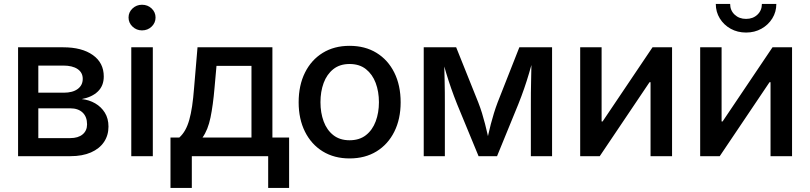

<svg xmlns="http://www.w3.org/2000/svg" viewBox="-20 -776 4025 954"><path d="M69.8 0V-541H294.4Q387.2 -541 441.4 -502.4Q495.6 -463.9 495.6 -396Q495.6 -350.1 466.6 -321.8Q437.5 -293.5 386.2 -283.7Q422.9 -279.8 452.9 -262.5Q482.9 -245.1 501 -216.1Q519 -187 519 -147Q519 -103.5 496.6 -70.3Q474.1 -37.1 431.9 -18.6Q389.6 0 329.6 0ZM170.4 -89.8H329.1Q368.2 -89.8 390.4 -108.2Q412.6 -126.5 412.6 -158.2Q412.6 -195.8 390.4 -216.8Q368.2 -237.8 329.1 -237.8H170.4ZM170.4 -315.4H296.4Q341.3 -315.4 366.2 -334Q391.1 -352.5 391.1 -384.3Q391.1 -415.5 365.5 -432.9Q339.8 -450.2 294.4 -450.2H170.4Z M632.3 0V-541H739.3V0ZM685.5 -625Q658.2 -625 638.4 -643.8Q618.7 -662.6 618.7 -689Q618.7 -715.3 638.4 -733.9Q658.2 -752.4 685.5 -752.4Q713.9 -752.4 733.4 -733.9Q752.9 -715.3 752.9 -689Q752.9 -662.6 733.4 -643.8Q713.9 -625 685.5 -625Z M827.1 157.7V-92.8H871.1Q888.2 -108.4 900.1 -129.6Q912.1 -150.9 920.4 -180.2Q928.7 -209.5 934.6 -248.8Q940.4 -288.1 944.3 -338.9L961.4 -541H1333.5V-92.8H1416.5V157.7H1312.5V0H933.1V157.7ZM986.3 -92.8H1229.5V-448.7H1055.7L1045.9 -338.9Q1038.6 -253.4 1025.9 -191.9Q1013.2 -130.4 986.3 -92.8Z M1716.8 11.2Q1640.6 11.2 1583.7 -23.7Q1526.9 -58.6 1495.4 -121.6Q1463.9 -184.6 1463.9 -267.6Q1463.9 -352.1 1495.4 -415.3Q1526.9 -478.5 1583.7 -513.4Q1640.6 -548.3 1716.8 -548.3Q1793.9 -548.3 1850.8 -513.4Q1907.7 -478.5 1939.2 -415.3Q1970.7 -352.1 1970.7 -267.6Q1970.7 -184.6 1939.2 -121.6Q1907.7 -58.6 1850.8 -23.7Q1793.9 11.2 1716.8 11.2ZM1716.8 -79.1Q1766.1 -79.1 1798.3 -104.5Q1830.6 -129.9 1846.7 -172.9Q1862.8 -215.8 1862.8 -268.1Q1862.8 -320.8 1846.7 -363.8Q1830.6 -406.7 1798.3 -432.4Q1766.1 -458 1716.8 -458Q1668.5 -458 1636.2 -432.4Q1604 -406.7 1588.1 -363.8Q1572.3 -320.8 1572.3 -268.1Q1572.3 -215.8 1588.1 -172.9Q1604 -129.9 1636.2 -104.5Q1668.5 -79.1 1716.8 -79.1Z M2085.4 0V-541H2246.6L2356.4 -267.1Q2366.7 -240.7 2375 -213.9Q2383.3 -187 2389.9 -160.9Q2396.5 -134.8 2402.3 -109.6Q2408.2 -84.5 2413.1 -61.5H2396.5Q2400.9 -83.5 2406.5 -108.4Q2412.1 -133.3 2418.9 -159.7Q2425.8 -186 2434.1 -213.1Q2442.4 -240.2 2452.6 -267.1L2560.5 -541H2723.1V0H2617.7V-257.8Q2617.7 -285.6 2617.9 -314.9Q2618.2 -344.2 2618.9 -374.5Q2619.6 -404.8 2620.1 -435.5Q2620.6 -466.3 2621.1 -496.1H2631.8Q2620.6 -452.1 2609.1 -413.3Q2597.7 -374.5 2584.7 -336.9Q2571.8 -299.3 2555.2 -257.8L2449.7 0H2357.9L2251.5 -257.8Q2234.9 -299.3 2221.7 -337.2Q2208.5 -375 2196.8 -413.8Q2185.1 -452.6 2173.8 -496.1H2186.5Q2187 -469.2 2187.7 -439.2Q2188.5 -409.2 2189.2 -378.2Q2189.9 -347.2 2190.2 -316.7Q2190.4 -286.1 2190.4 -257.8V0Z M3319.3 0H3212.4V-367.7H3207.5L2960 0H2862.8V-541H2969.2V-172.4H2974.1L3222.2 -541H3319.3Z M3915.5 0H3808.6V-367.7H3803.7L3556.2 0H3459V-541H3565.4V-172.4H3570.3L3818.4 -541H3915.5ZM3687 -614.3Q3644.5 -614.3 3610.6 -633.1Q3576.7 -651.9 3556.6 -684.3Q3536.6 -716.8 3536.6 -756.3H3607.9Q3607.9 -724.1 3630.4 -703.1Q3652.8 -682.1 3687 -682.1Q3721.2 -682.1 3743.4 -703.1Q3765.6 -724.1 3765.6 -756.3H3837.4Q3837.4 -716.8 3817.4 -684.6Q3797.4 -652.3 3763.4 -633.3Q3729.5 -614.3 3687 -614.3Z"/></svg>

Font: Inter 17pt Medium
Style: Regular
Weight: 500
Version: Version 4.001;git-66647c0bb